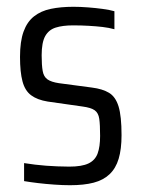

<svg xmlns="http://www.w3.org/2000/svg" viewBox="-20 -538 417 566"><path d="M186.5 8Q165 8 140.2 6.2Q115.4 4.5 92 1.7Q68.7 -1.1 51 -4.1V-57.2Q66.9 -54.7 83.1 -52.7Q99.3 -50.7 115.7 -49.5Q132.1 -48.3 149.3 -47.6Q166.5 -46.8 184 -46.8Q221.2 -46.8 240.7 -56.1Q260.3 -65.4 267.7 -85.3Q275.1 -105.2 275.1 -137.3Q275.1 -170.5 272.6 -187.7Q270.2 -204.9 259.3 -212.8Q248.4 -220.7 222.6 -224.1L120.7 -238.6Q89.8 -243.6 71.7 -257.2Q53.5 -270.8 46.3 -298.2Q39 -325.6 39 -370.3Q39 -416.1 49.5 -444.9Q59.9 -473.7 80.2 -489.7Q100.5 -505.8 129.8 -511.9Q159.1 -518 196.4 -518Q217.5 -518 239.8 -516.2Q262.2 -514.5 282.7 -511.7Q303.3 -508.9 317.3 -504.9V-451.8Q301.3 -456.3 282.3 -458.5Q263.3 -460.7 241.7 -461.9Q220.1 -463.2 195.2 -463.2Q164.8 -463.2 144.3 -456.7Q123.8 -450.3 113.3 -431.6Q102.8 -412.9 102.8 -375.1Q102.8 -346 105.8 -329Q108.7 -312 119.8 -304.1Q130.9 -296.2 153.7 -292.8L250.8 -279.9Q282.1 -276 301.4 -264.4Q320.7 -252.8 329.5 -224.3Q338.3 -195.8 338.3 -139.5Q338.3 -98.3 329.8 -70Q321.3 -41.6 302.9 -24.3Q284.6 -7 256.1 0.5Q227.5 8 186.5 8Z"/></svg>

Font: Saira Thin Condensed
Style: Regular
Weight: 100
Width: 3
Version: Version 1.101